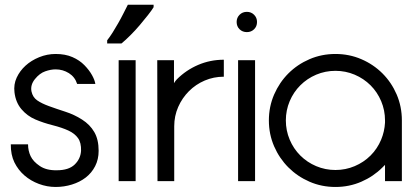

<svg xmlns="http://www.w3.org/2000/svg" viewBox="-20 -749 1715 794"><path d="M315.2 -125.3Q316.2 -159.1 302.5 -178Q288.9 -197 262.9 -209.1Q236.9 -221.2 198 -231.1Q159.1 -240.9 126 -255.1Q92.9 -269.2 68.9 -297.2Q44.9 -325.3 39.9 -367.2Q35.9 -400 49 -428Q62.1 -456.1 85.6 -477.5Q109.1 -499 141.9 -512.4Q174.7 -525.8 210.1 -525.8Q250 -525.8 279.5 -512.9Q309.1 -500 329 -479.5Q349 -459.1 360.6 -438.1Q372.2 -417.2 374.2 -402H299Q289.9 -430.8 264.9 -446.5Q239.9 -462.1 210.1 -462.1Q189.9 -462.1 166.9 -454Q143.9 -446 124.5 -422Q105.1 -398 110.1 -371.2Q115.2 -347 133.6 -334.1Q152 -321.2 182.6 -310.1Q213.1 -299 250 -287.1Q286.9 -275.3 319.4 -254.5Q352 -233.8 369.9 -203Q387.9 -172.2 387.9 -125.3Q387.9 -89.9 373.5 -61.9Q359.1 -33.8 334.6 -14.9Q310.1 4 277.5 14.1Q244.9 24.2 210.1 24.2Q174.7 24.2 140.9 11.6Q107.1 -1 81.1 -23.5Q55.1 -46 39.6 -77.5Q24.2 -109.1 24.7 -152H96Q96 -125.8 106.6 -103.3Q117.2 -80.8 144.7 -62.4Q172.2 -43.9 215.2 -44.9Q264.1 -44.9 288.6 -68.4Q313.1 -91.9 315.2 -125.3Z M470.7 -500H540.9V0H470.7ZM423.2 -582.3Q434.3 -596.5 446 -614.9Q457.6 -633.3 468.9 -653.3Q480.3 -673.2 490.4 -693.4Q500.5 -713.6 508.6 -729.3H615.2V-719.2Q607.6 -706.6 591.9 -686.6Q576.3 -666.7 557.8 -644.9Q539.4 -623.2 519.4 -603.3Q499.5 -583.3 482.3 -569.2H423.2Z M630.3 -500H699.5V-405.1Q705.6 -415.2 711.6 -421.2Q749.5 -459.1 799.5 -480.6Q849.5 -502 905.6 -502V-431.8Q863.6 -431.8 826.5 -415.9Q789.4 -400 761.4 -372Q733.3 -343.9 716.9 -306.6Q700.5 -269.2 700.5 -226.8V0H631.3Z M964.6 -500H1034.8V0H964.6ZM958.6 -658.1Q958.6 -675.8 970.7 -687.9Q982.8 -700 1001 -700Q1018.7 -700 1030.8 -687.9Q1042.9 -675.8 1042.9 -658.1Q1042.9 -639.9 1030.8 -628Q1018.7 -616.2 1001 -616.2Q982.8 -616.2 970.7 -628Q958.6 -639.9 958.6 -658.1Z M1091.9 -251Q1091.9 -308.1 1113.6 -358.1Q1135.4 -408.1 1172.7 -445.5Q1210.1 -482.8 1260.1 -504.3Q1310.1 -525.8 1367.2 -525.8Q1424.2 -525.8 1474.2 -504.3Q1524.2 -482.8 1561.6 -445.5Q1599 -408.1 1620.5 -358.1Q1641.9 -308.1 1641.9 -251V0H1572.2V-67.2Q1567.2 -62.1 1561.1 -56.1Q1524.2 -19.2 1474.2 2.5Q1424.2 24.2 1367.2 24.2Q1310.1 24.2 1260.1 2.5Q1210.1 -19.2 1172.7 -56.6Q1135.4 -93.9 1113.6 -143.9Q1091.9 -193.9 1091.9 -251ZM1162.1 -251Q1162.1 -209.1 1178 -171.5Q1193.9 -133.8 1222 -105.8Q1250 -77.8 1287.6 -61.9Q1325.3 -46 1367.2 -46Q1409.1 -46 1446.7 -61.9Q1484.3 -77.8 1512.4 -105.8Q1540.4 -133.8 1556.1 -171.2Q1570.2 -205.1 1572.2 -241.9V-251Q1572.2 -292.9 1556.3 -330.6Q1540.4 -368.2 1512.4 -396.2Q1484.3 -424.2 1446.7 -440.2Q1409.1 -456.1 1367.2 -456.1Q1325.3 -456.1 1287.6 -440.2Q1250 -424.2 1222 -396.2Q1193.9 -368.2 1178 -330.6Q1162.1 -292.9 1162.1 -251Z"/></svg>

Font: Myanmar KatKuu
Style: Regular
Weight: 400
Designer: Khon Soe Zaw Thu
Foundry: MPUA
Version: Version 1.00 September 13, 2016, initial release